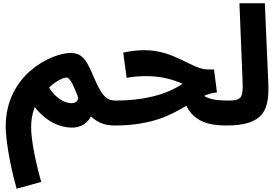

<svg xmlns="http://www.w3.org/2000/svg" viewBox="-20 -765 1720 1178"><path d="M82 393 233 351C202 245 170 95 171 12C171 -27 178 -69 193 -108C265 -17 349 18 422 18C477 18 517 -10 538 -51C577 -14 622 5 681 5C740 5 771 -27 771 -73C771 -115 748 -148 691 -148C641 -148 610 -165 562 -277C516 -384 493 -440 413 -440C299 -440 15 -310 15 11C15 80 36 230 82 393ZM418 -132C371 -132 318 -169 281 -227C300 -248 357 -289 387 -289C411 -289 429 -243 455 -180C466 -151 450 -132 418 -132Z M682 5C911 5 1030 -60 1123 -116C1170 -23 1253 5 1370 5C1429 5 1459 -27 1459 -73C1459 -115 1437 -148 1380 -148C1312 -148 1265 -155 1232 -177C1257 -188 1283 -195 1311 -198L1293 -339H1254C1158 -339 1051 -457 868 -457C829 -457 775 -452 736 -442L757 -287C793 -295 843 -298 876 -298C963 -298 1036 -280 1100 -251C994 -179 848 -148 692 -148Z M1370 5C1608 5 1632 -100 1626 -258L1605 -745H1449L1468 -274C1472 -167 1466 -148 1380 -148Z"/></svg>

Font: Noto Sans Arabic ExtBd
Style: Regular
Weight: 800
Designer: Monotype Design Team, Nadine Chahine, Nizar Qandah and Khaled Hosny
Foundry: Monotype Imaging Inc.
Version: Version 2.012